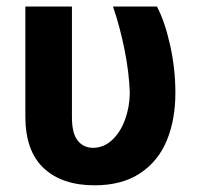

<svg xmlns="http://www.w3.org/2000/svg" viewBox="-20 -550 606 580"><path d="M197.3 -530.3V-196.3Q197.3 -147 214.8 -125.2Q232.4 -103.5 260.7 -103.5Q293.5 -103.5 318.6 -127Q343.8 -150.4 357.7 -188.5Q371.6 -226.6 372.1 -269.5Q370.1 -331.1 356.2 -400.1Q342.3 -469.2 321.3 -530.3H454.1Q478 -484.9 493.9 -413.6Q509.8 -342.3 509.8 -269.5Q509.8 -188.5 483.9 -125.7Q458 -63 403.3 -26.6Q348.6 9.8 265.6 9.8Q167.5 9.8 112.1 -42Q56.6 -93.8 56.6 -198.2V-530.3Z"/></svg>

Font: Pretendard Std
Style: Bold
Weight: 700
Designer: Base glyphs from Inter by Rasmus Andersson; Hangeul glyphs from Noto Sans CJK(Source Han Sans) by Jang Soo-young and Kan
Foundry: Kil Hyung-jin
Version: Version 1.309